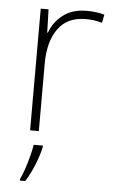

<svg xmlns="http://www.w3.org/2000/svg" viewBox="-54 -575 491 833"><g transform="rotate(5 191.5 -158.5)"><path d="M290 -538Q312 -538 331 -535.5Q350 -533 367 -528L360 -492Q342 -497 325.5 -499.5Q309 -502 288 -502Q209 -502 168.5 -446Q128 -390 128 -295V0H90V-530H124L127 -429H130Q146 -475 186.5 -506.5Q227 -538 290 -538ZM151 68Q143 104 126.5 145Q110 186 88 221H65V214Q73 198 82.5 170.5Q92 143 100 112.5Q108 82 111 61H151Z"/></g></svg>

Font: Noto Sans Bengali ExtraLight
Style: Regular
Weight: 200
Designer: Jelle Bosma - Monotype Design Team
Foundry: Monotype Imaging Inc.
Version: Version 2.003; ttfautohint (v1.8.4.7-5d5b)